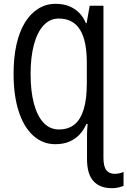

<svg xmlns="http://www.w3.org/2000/svg" viewBox="-20 -744 666 1004"><path d="M270 -724Q310 -724 340.5 -712Q371 -700 393.5 -677.5Q416 -655 429 -623H433L449 -714H521V82Q521 126 536 145.5Q551 165 580 165Q593 165 605.5 162Q618 159 626 155V228Q616 232 600.5 236Q585 240 566 240Q502 240 468.5 203Q435 166 435 87V-9Q435 -24 435 -38.5Q435 -53 436 -67.5Q437 -82 438 -96H432Q418 -64 395.5 -40Q373 -16 341.5 -3Q310 10 269 10Q203 10 153.5 -35Q104 -80 77.5 -162.5Q51 -245 51 -358Q51 -443 66 -510.5Q81 -578 110 -625.5Q139 -673 180 -698.5Q221 -724 270 -724ZM287 -647Q241 -647 208 -611.5Q175 -576 157.5 -511Q140 -446 140 -357Q140 -267 157.5 -202Q175 -137 208 -102Q241 -67 288 -67Q338 -67 370 -93.5Q402 -120 418 -173.5Q434 -227 434 -308V-415Q434 -472 425.5 -515Q417 -558 399 -587.5Q381 -617 353.5 -632Q326 -647 287 -647Z"/></svg>

Font: Noto Sans Display Condensed
Style: Regular
Weight: 400
Width: 3
Designer: Monotype Design Team
Foundry: Monotype Imaging Inc.
Version: Version 2.003